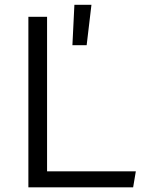

<svg xmlns="http://www.w3.org/2000/svg" viewBox="-20 -802 660 822"><path d="M101.5 0H550L561.5 -68.5H181.5V-730H101.5ZM290 -608.5H351L371.5 -781.5H298.5Z"/></svg>

Font: Monaspace Argon Light
Style: Regular
Weight: 300
Designer: Riley Cran & the Lettermatic Team
Foundry: Lettermatic
Version: Version 1.000 (Monaspace Argon)